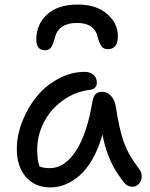

<svg xmlns="http://www.w3.org/2000/svg" viewBox="-20 -817 662 847"><path d="M323.2 -796.9Q404.3 -796.9 452.1 -755.9Q500 -714.8 500 -657.2Q500 -600.1 456.1 -600.1Q438.5 -600.1 429 -611.1Q419.4 -622.1 411.1 -652.8Q397 -715.8 319.8 -715.8Q239.3 -715.8 222.2 -651.9Q213.9 -619.1 204.8 -607.2Q195.8 -595.2 179.2 -595.2Q140.1 -595.2 140.1 -643.1Q140.1 -709.5 187.7 -753.2Q235.4 -796.9 323.2 -796.9ZM202.1 9.8Q134.3 9.8 94.2 -36.4Q54.2 -82.5 54.2 -159.2Q54.2 -219.2 77.9 -280.3Q101.6 -341.3 140.9 -389.9Q180.2 -438.5 236.6 -469.2Q293 -500 354 -500Q377 -500 392.1 -487.3Q407.2 -474.6 407.2 -452.1Q407.2 -439 399.4 -430.7Q391.6 -422.4 377 -420.9Q308.6 -412.1 254.6 -372.1Q200.7 -332 172.4 -275.1Q144 -218.3 144 -155.8Q144 -115.2 153.8 -83Q171.4 -75.2 200.2 -75.2Q265.6 -75.2 315.4 -152.1Q365.2 -229 388.2 -372.1Q396 -412.1 429.2 -412.1Q453.1 -412.1 470 -393.8Q486.8 -375.5 491.2 -345.2Q505.4 -249.5 526.1 -190.7Q546.9 -131.8 595.2 -69.8Q605.5 -55.2 605.2 -38.1Q605 -21 593.5 -7.1Q582 6.8 564.9 6.8Q540.5 6.8 524.9 -14.2Q501 -46.4 486.6 -70.3Q472.2 -94.2 456.5 -134.5Q440.9 -174.8 432.1 -224.1Q415 -162.1 388.4 -115.7Q361.8 -69.3 331.1 -42.7Q300.3 -16.1 268.1 -3.2Q235.8 9.8 202.1 9.8Z"/></svg>

Font: Shantell Sans Normal
Style: Regular
Weight: 400
Designer: Stephen Nixon, Anya Danilova, Shantell Martin
Foundry: Arrow Type
Version: Version 1.006;[559af2be0]